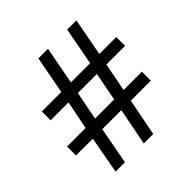

<svg xmlns="http://www.w3.org/2000/svg" viewBox="-186 -866 1018 1018"><g transform="rotate(-45 323.0 -357.0)"><path d="M480 -436 449 -276H586V-209H436L395 0H324L365 -209H222L183 0H113L151 -209H25V-276H164L196 -436H62V-502H208L248 -714H320L280 -502H424L464 -714H533L493 -502H620V-436ZM235 -276H378L409 -436H266Z"/></g></svg>

Font: Noto Sans Tagbanwa
Style: Regular
Weight: 400
Designer: Monotype Design Team
Foundry: Monotype Imaging Inc.
Version: Version 2.001; ttfautohint (v1.8.4.7-5d5b)